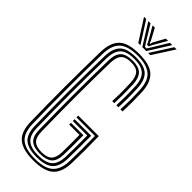

<svg xmlns="http://www.w3.org/2000/svg" viewBox="-312 -1000 1039 1039"><g transform="rotate(45 208.0 -480.0)"><path d="M213 6.8Q134 6.8 95.8 -24Q57.5 -54.8 55.8 -131.2Q52.8 -272.2 52.9 -399.6Q53 -527 56 -666Q57.8 -738 92.2 -772.4Q126.8 -806.8 212.5 -806.8Q292.8 -806.8 328.6 -774.6Q364.5 -742.5 368 -669Q369.8 -628.2 369.8 -595.8Q369.8 -563.2 368 -522.5H352Q353.5 -555.5 353.8 -589.9Q354 -624.2 352 -668.5Q349.2 -738.2 315.1 -766.2Q281 -794.2 212.5 -794.2Q139.5 -794.2 106.4 -764.6Q73.2 -735 71.5 -665.2Q68.8 -529.2 68.9 -395Q69 -260.8 71.5 -131.5Q73 -62 107.2 -33.9Q141.5 -5.8 213 -5.8Q287.2 -5.8 320.2 -35Q353.2 -64.2 355.5 -131.5Q356.8 -176.2 357 -220.2Q357.2 -264.2 356 -323.2H214.2V-337H371.5Q373 -273.5 372.9 -227.9Q372.8 -182.2 371.2 -131.2Q369 -57.2 332.2 -25.2Q295.5 6.8 213 6.8ZM213 -18.5Q148.5 -18.5 118.6 -44.4Q88.8 -70.2 87.5 -132.5Q84.8 -260.8 84.6 -391.5Q84.5 -522.2 87.8 -665.2Q89.2 -724.5 116.6 -753Q144 -781.5 212.5 -781.5Q275.8 -781.5 304.6 -755.1Q333.5 -728.8 336.2 -667.8Q338 -627 338 -594.8Q338 -562.5 336.2 -522.5H320.5Q322.2 -562 322.2 -594.1Q322.2 -626.2 320.5 -666.5Q317.8 -722 292.4 -745.4Q267 -768.8 212.5 -768.8Q153.5 -768.8 129.1 -743.6Q104.8 -718.5 103.5 -665Q100.5 -525 100.5 -396.2Q100.5 -267.5 103.2 -132.2Q104.5 -75.5 131.6 -53.4Q158.8 -31.2 213 -31.2Q269.2 -31.2 295.6 -54.2Q322 -77.2 323.8 -132.5Q324.5 -166.2 325 -202.2Q325.5 -238.2 324.8 -295.5H214.2V-309.5H340.8Q341 -264.8 340.9 -218.5Q340.8 -172.2 339.5 -132.2Q337.8 -70.8 308 -44.6Q278.2 -18.5 213 -18.5ZM213 -44Q165.8 -44 143 -63.8Q120.2 -83.5 119 -132.5Q116.5 -265 116.4 -394.4Q116.2 -523.8 119 -664.2Q120.2 -714.2 142.5 -735.1Q164.8 -756 212.5 -756Q259.5 -756 280.9 -735Q302.2 -714 304.8 -665.8Q306.2 -626.2 306.2 -594Q306.2 -561.8 304.5 -522.5H288.8Q290.2 -554 290.5 -576Q290.8 -598 290.2 -618.4Q289.8 -638.8 288.8 -665Q287 -704.8 270.5 -724.1Q254 -743.5 212.5 -743.5Q172.2 -743.5 154.1 -724.8Q136 -706 135 -662Q132 -529.8 132.1 -395.8Q132.2 -261.8 135 -133.5Q135.8 -91.2 154.6 -73.9Q173.5 -56.5 213 -56.5Q255 -56.5 273.2 -74.9Q291.5 -93.2 292.8 -134.2Q293.5 -163.2 293.5 -196.5Q293.5 -229.8 292.8 -268H214.2V-281.8H309Q310 -187.5 308.5 -133.2Q307.2 -83.8 283.9 -63.9Q260.5 -44 213 -44ZM88 -966.8H104.8L183 -844.2H166.5ZM120.8 -966.8H138L191.2 -879.5L206.8 -855.2H218.8L234 -879.5L287.2 -966.8H304.5L227.8 -844.2H197.5ZM153.5 -966.8H170.8L206.8 -900.2L210 -887.5H215.5L218.5 -900.2L255 -966.8H272.2L228.8 -891.5L218.8 -871.2H206.8L196.8 -891.5ZM320.5 -966.8H337.5L258.8 -844.2H242.2Z"/></g></svg>

Font: Big Shoulders Inline Text
Style: Regular
Weight: 400
Designer: Patric King
Foundry: XO Type Co
Version: Version 1.000